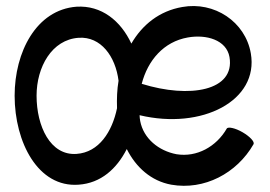

<svg xmlns="http://www.w3.org/2000/svg" viewBox="-20 -581 885 630"><path d="M812 -108C816 -116 800 -133 776 -147C752 -161 728 -166 724 -159C690 -100 626 -64 559 -75C501 -86 451 -126 440 -184C439 -190 438 -197 438 -203C643 -154 830 -251 803 -406C785 -510 683 -577 578 -558C503 -545 447 -500 411 -438C376 -513 313 -564 231 -559C99 -549 28 -410 28 -267C28 -114 105 35 238 25C311 20 363 -27 396 -92C426 -32 476 13 542 25C650 44 757 -12 812 -108ZM596 -458C657 -469 723 -450 733 -394C752 -283 602 -257 445 -306C465 -383 517 -444 596 -458ZM100 -267C100 -361 150 -451 238 -457C311 -462 359 -396 369 -316C364 -287 363 -257 364 -226C348 -149 305 -81 231 -76C145 -70 100 -167 100 -267Z"/></svg>

Font: Nupuram Condensed Medium
Style: Regular
Weight: 500
Width: 3
Designer: Santhosh Thottingal (santhosh.thottingal@gmail.com)
Foundry: SMC
Version: Version 1.000